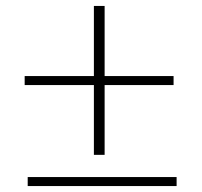

<svg xmlns="http://www.w3.org/2000/svg" viewBox="-20 -626 681 646"><path d="M73.2 0V-30.3H574.2V0ZM564 -370.1V-339.8H332V-105H295.9V-339.8H63V-370.1H295.9V-606H332V-370.1Z"/></svg>

Font: PlayfairDisplay-Regular
Style: Regular
Weight: 400
Designer: Claus Eggers Sørensen
Foundry: Claus Eggers Sørensen
Version: Version 1.002;PS 001.002;hotconv 1.0.70;makeotf.lib2.5.58329